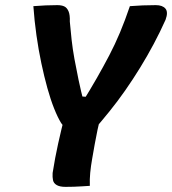

<svg xmlns="http://www.w3.org/2000/svg" viewBox="-20 -724 670 748"><path d="M330 0Q314 1 298.5 2Q283 3 267.5 3.5Q252 4 235 4Q213 4 201 -3Q189 -10 186.5 -22Q184 -34 185 -50Q194 -108 206.5 -164.5Q219 -221 234 -279L373 -275Q366 -247 360 -218.5Q354 -190 349 -162Q344 -134 339 -105Q334 -77 331.5 -51Q329 -25 330 0ZM110 -700Q134 -702 157.5 -703Q181 -704 203 -704Q220 -704 230.5 -699Q241 -694 247 -680Q253 -666 252 -640Q255 -605 259 -569Q263 -533 270 -494.5Q277 -456 286 -413Q295 -370 308 -320L272 -350L344 -345L298 -321Q331 -374 357 -419.5Q383 -465 405.5 -508Q428 -551 447.5 -597.5Q467 -644 486 -700Q510 -702 535.5 -703Q561 -704 587 -704Q613 -704 624.5 -690.5Q636 -677 625 -647Q604 -600 579 -553Q554 -506 526 -460.5Q498 -415 468 -372Q438 -329 406 -289.5Q374 -250 342 -213Q309 -213 288 -214.5Q267 -216 254 -219Q241 -222 233 -228Q225 -234 218 -245Q205 -266 191 -301Q177 -336 164.5 -381Q152 -426 141 -478Q130 -530 122 -586.5Q114 -643 110 -700Z"/></svg>

Font: Rec Mono Semicasual
Style: Bold Italic
Weight: 700
Italic angle: -10°
Version: Version 1.085; ttfautohint (v1.8.4.7-5d5b)